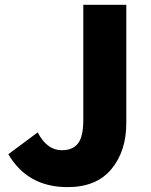

<svg xmlns="http://www.w3.org/2000/svg" viewBox="-20 -764 626 798"><path d="M260.7 13.7Q94.7 13.7 14.6 -123L136.7 -213.9Q174.8 -139.6 237.3 -139.6Q282.2 -139.6 304.2 -168Q326.2 -196.3 326.2 -265.6V-744.1H504.9V-252Q504.9 -135.7 442.9 -61Q380.9 13.7 260.7 13.7Z"/></svg>

Font: Gen Shin Gothic Heavy
Style: Bold
Weight: 900
Designer: [Source Han Sans]
Ryoko NISHIZUKA  (kana & ideographs); Paul D. Hunt (Latin, Greek & Cyrillic); Wenlong ZHANG  (bopomofo
Version: Version 1.002.20150607